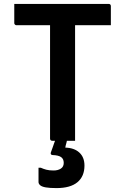

<svg xmlns="http://www.w3.org/2000/svg" viewBox="-20 -720 640 982"><path d="M53 -700H536Q541 -700 544 -697Q547 -694 547 -689Q547 -662 547 -640Q547 -618 547 -591H64Q61 -591 58.5 -592.5Q56 -594 54.5 -596.5Q53 -599 53 -602Q53 -629 53 -651Q53 -673 53 -700ZM364 0Q335 0 306 0Q277 0 247 0Q242 0 239 -3Q236 -6 236 -11Q236 -92 236 -169.5Q236 -247 236 -325Q236 -403 236 -481Q236 -559 236 -640H374L364 -615Q364 -593 364 -570Q364 -547 364 -524.5Q364 -502 364 -481Q364 -417 364 -355Q364 -293 364 -230Q364 -167 364 -99Q364 -72 364 -47Q364 -22 364 0ZM412 127Q412 182 376 212Q340 242 269 242Q235 242 214.5 238.5Q194 235 185.5 227.5Q177 220 177 211Q177 197 177 184Q177 171 177 159.5Q177 148 177 138H189Q202 144 217 148Q232 152 254 152Q276 152 291 142.5Q306 133 306 113Q306 93 292.5 83.5Q279 74 249 73Q244 73 241 69.5Q238 66 240 60Q245 47 249 35Q253 23 257 12Q261 1 265 -9.5Q269 -20 273 -31Q276 -36 280.5 -39.5Q285 -43 297 -44Q309 -45 333 -45Q331 -36 328.5 -26.5Q326 -17 324 -8Q322 1 320 9.5Q318 18 316 24L314 35Q359 36 385.5 60Q412 84 412 127Z"/></svg>

Font: Recursive SemiBold
Style: Regular
Weight: 600
Version: Version 1.085